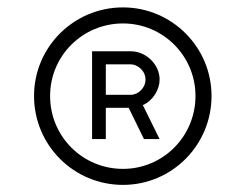

<svg xmlns="http://www.w3.org/2000/svg" viewBox="-20 -814 670 524"><path d="M315.6 -793.8C181.2 -793.8 72.9 -685.4 72.9 -552.1C72.9 -417.7 181.2 -309.4 315.6 -309.4C449 -309.4 557.3 -417.7 557.3 -552.1C557.3 -685.4 449 -793.8 315.6 -793.8ZM315.6 -750C425 -750 513.5 -661.5 513.5 -552.1C513.5 -441.7 425 -353.1 315.6 -353.1C205.2 -353.1 116.7 -441.7 116.7 -552.1C116.7 -661.5 205.2 -750 315.6 -750ZM231.3 -674V-434.4H268.8V-519.8H331.2L372.9 -434.4H415.6L369.8 -527.1C397.9 -539.6 415.6 -569.8 415.6 -596.9C415.6 -638.5 378.1 -674 337.5 -674ZM268.8 -638.5H336.5C354.2 -638.5 377.1 -621.9 377.1 -596.9C377.1 -574 357.3 -555.2 336.5 -555.2H268.8Z"/></svg>

Font: Manrope3 Thin
Style: Regular
Weight: 100
Width: 4
Designer: Mikhail Sharanda
Foundry: Mikhail Sharanda
Version: Version 3.000;PS 003.000;hotconv 1.0.88;makeotf.lib2.5.64775